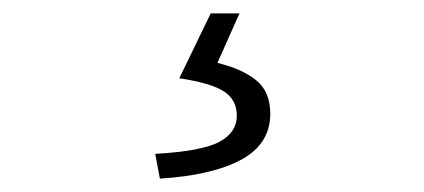

<svg xmlns="http://www.w3.org/2000/svg" viewBox="-20 -22 634 287"><path d="M219 245 212 208Q282 204 308 190Q334 176 334 151Q334 127 314.5 114.5Q295 102 248 95L295 -2H338L305 72Q342 81 363 98Q384 115 384 148Q384 193 341 216.5Q298 240 219 245Z"/></svg>

Font: Noto Sans KR Thin Light
Style: Regular
Weight: 300
Version: Version 2.004-H2;hotconv 1.0.118;makeotfexe 2.5.65603